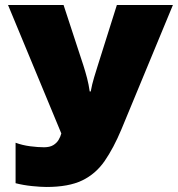

<svg xmlns="http://www.w3.org/2000/svg" viewBox="-20 -734 708 764"><path d="M463 -219Q432 -145 396.5 -93.5Q361 -42 307 -16Q253 10 165 10Q143 10 108 6.5Q73 3 42 -5V-166Q69 -156 100 -152Q131 -148 155 -148Q178 -148 192 -156.5Q206 -165 213.5 -178Q221 -191 224 -203L12 -714H233L312 -473Q320 -448 326.5 -423Q333 -398 337 -370H341Q346 -398 354.5 -426Q363 -454 369 -473L445 -714H668Z"/></svg>

Font: Noto Sans Display Black
Style: Regular
Weight: 900
Designer: Monotype Design Team
Foundry: Monotype Imaging Inc.
Version: Version 2.003